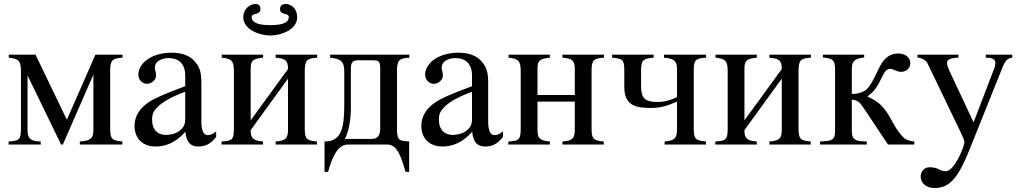

<svg xmlns="http://www.w3.org/2000/svg" viewBox="-20 -724 5100 962"><path d="M594 -450H458L315 -124L158 -450H24V-435C73 -430 85 -420 85 -366V-79C85 -21 74 -19 23 -15V0H184V-15C131 -16 118 -32 118 -72V-344H119L286 0H295L447 -348H448V-74C448 -30 435 -19 380 -15V0H593V-15C544 -20 532 -25 532 -79V-366C532 -425 543 -431 594 -435Z M1063 -66C1046 -52 1036 -47 1020 -47C1002 -47 989 -67 989 -113V-304C989 -365 981 -386 957 -415C933 -444 895 -460 839 -460C794 -460 752 -448 724 -430C689 -408 673 -376 673 -350C673 -323 695 -304 716 -304C742 -304 762 -326 762 -345C762 -366 756 -369 756 -387C756 -414 786 -433 826 -433C871 -433 908 -408 908 -346V-292C795 -250 754 -231 724 -211C685 -185 654 -146 654 -94C654 -28 697 10 759 10C802 10 855 -3 908 -63H909C914 -10 936 10 973 10C1007 10 1033 0 1063 -38ZM908 -130C908 -101 902 -84 873 -64C856 -53 831 -48 811 -48C772 -48 742 -72 742 -125C742 -156 752 -172 776 -194C801 -217 846 -242 908 -264Z M1469 -637C1469 -681 1440 -704 1410 -704C1396 -704 1383 -696 1383 -679C1383 -646 1427 -662 1427 -638C1427 -616 1406 -598 1334 -598C1262 -598 1241 -616 1241 -638C1241 -662 1285 -646 1285 -679C1285 -696 1275 -704 1261 -704C1233 -704 1199 -681 1199 -637C1199 -576 1281 -546 1334 -546C1387 -546 1469 -575 1469 -637ZM1569 -450H1361V-435C1412 -431 1423 -420 1423 -378L1236 -121V-377C1236 -419 1244 -430 1298 -435V-450H1091V-435C1140 -430 1152 -420 1152 -366V-79C1152 -21 1141 -19 1090 -15V0H1298V-15C1247 -19 1236 -32 1236 -72L1423 -330V-74C1423 -30 1411 -19 1361 -15V0H1568V-15C1519 -20 1507 -25 1507 -79V-366C1507 -425 1518 -431 1569 -435Z M2031 -450H1634V-435C1683 -430 1705 -420 1705 -366V-199C1705 -76 1688 -15 1606 -15V137H1624C1658 13 1695 0 1728 0H1914C1952 0 1978 13 2012 137H2030V-15C1979 -19 1969 -19 1969 -82V-366C1969 -425 1980 -431 2031 -435ZM1885 -81C1885 -41 1869 -28 1843 -28H1708C1730 -69 1738 -135 1738 -179V-380C1738 -415 1750 -422 1775 -422H1845C1879 -422 1885 -417 1885 -379Z M2500 -66C2483 -52 2473 -47 2457 -47C2439 -47 2426 -67 2426 -113V-304C2426 -365 2418 -386 2394 -415C2370 -444 2332 -460 2276 -460C2231 -460 2189 -448 2161 -430C2126 -408 2110 -376 2110 -350C2110 -323 2132 -304 2153 -304C2179 -304 2199 -326 2199 -345C2199 -366 2193 -369 2193 -387C2193 -414 2223 -433 2263 -433C2308 -433 2345 -408 2345 -346V-292C2232 -250 2191 -231 2161 -211C2122 -185 2091 -146 2091 -94C2091 -28 2134 10 2196 10C2239 10 2292 -3 2345 -63H2346C2351 -10 2373 10 2410 10C2444 10 2470 0 2500 -38ZM2345 -130C2345 -101 2339 -84 2310 -64C2293 -53 2268 -48 2248 -48C2209 -48 2179 -72 2179 -125C2179 -156 2189 -172 2213 -194C2238 -217 2283 -242 2345 -264Z M3006 -450H2798V-435C2849 -431 2860 -420 2860 -378V-248H2673V-377C2673 -419 2681 -430 2735 -435V-450H2528V-435C2577 -430 2589 -420 2589 -366V-79C2589 -21 2578 -19 2527 -15V0H2735V-15C2684 -19 2673 -32 2673 -72V-215H2860V-74C2860 -30 2848 -19 2798 -15V0H3005V-15C2956 -20 2944 -25 2944 -79V-366C2944 -425 2955 -431 3006 -435Z M3518 -450H3307V-435C3358 -431 3372 -417 3372 -379V-237C3356 -231 3323 -213 3275 -213C3209 -213 3192 -234 3192 -294V-372C3192 -426 3206 -431 3255 -435V-450H3047V-435C3096 -430 3108 -429 3108 -372V-288C3108 -195 3165 -183 3242 -183C3305 -183 3345 -204 3372 -215V-77C3372 -31 3360 -19 3310 -15V0H3517V-15C3468 -20 3456 -25 3456 -77V-372C3456 -426 3467 -431 3518 -435Z M4043 -450H3835V-435C3886 -431 3897 -420 3897 -378L3710 -121V-377C3710 -419 3718 -430 3772 -435V-450H3565V-435C3614 -430 3626 -420 3626 -366V-79C3626 -21 3615 -19 3564 -15V0H3772V-15C3721 -19 3710 -32 3710 -72L3897 -330V-74C3897 -30 3885 -19 3835 -15V0H4042V-15C3993 -20 3981 -25 3981 -79V-366C3981 -425 3992 -431 4043 -435Z M4561 0V-15C4538 -17 4520 -23 4508 -34C4496 -45 4470 -77 4450 -116C4409 -196 4374 -219 4327 -240V-242C4400 -290 4396 -379 4441 -379C4455 -379 4473 -364 4495 -364C4521 -364 4541 -382 4541 -408C4541 -433 4519 -456 4480 -456C4440 -456 4411 -434 4389 -392C4366 -348 4343 -288 4314 -270C4296 -259 4273 -253 4248 -253V-379C4248 -415 4260 -431 4310 -436V-450H4103V-436C4150 -431 4164 -426 4164 -377V-67C4164 -33 4156 -20 4117 -17L4089 -15V0H4323V-15L4300 -16C4260 -18 4248 -32 4248 -67V-225C4281 -220 4285 -216 4320 -164L4429 0Z M5052 -450H4919V-435C4950 -435 4967 -427 4967 -411C4967 -407 4966 -392 4963 -385L4858 -111L4738 -367C4732 -381 4725 -397 4725 -408C4725 -426 4739 -433 4782 -435V-450H4577V-436C4603 -432 4620 -423 4630 -401L4766 -118C4785 -78 4812 -27 4812 -12C4812 12 4761 134 4719 134C4713 134 4701 133 4690 127C4672 117 4654 114 4636 114C4612 114 4593 135 4593 160C4593 193 4620 218 4663 218C4739 218 4782 165 4838 25L5002 -384C5017 -422 5028 -432 5052 -435Z"/></svg>

Font: XITS Math
Style: Regular
Weight: 400
Designer: MicroPress Inc., with final additions and corrections provided by Coen Hoffman, Elsevier (retired)
Version: Version 1.108